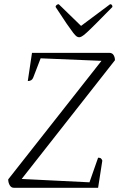

<svg xmlns="http://www.w3.org/2000/svg" viewBox="-20 -892 569 912"><path d="M46 0Q33 0 26 -12.5Q19 -25 19 -40L462 -603L173 -615L138 -524Q132 -507 112 -507L132 -641H499Q513 -641 519.5 -630.5Q526 -620 526 -606L83 -42L405 -26L446 -143Q456 -143 460 -139Q464 -135 466 -129L446 0ZM356 -715Q350 -715 344 -719Q338 -723 327.5 -736.5Q317 -750 297 -779Q277 -808 244 -859Q244 -864 248.5 -868Q253 -872 259 -872L365 -769L503 -872Q514 -872 514 -859Q464 -808 435 -779Q406 -750 391 -736.5Q376 -723 368.5 -719Q361 -715 356 -715Z"/></svg>

Font: Petrona ExtraLight
Style: Italic
Weight: 200
Italic angle: -9°
Designer: Ringo R. Seeber
Foundry: Ringo R. Seeber
Version: Version 2.001; ttfautohint (v1.8.3)